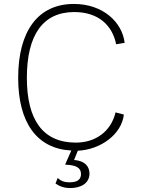

<svg xmlns="http://www.w3.org/2000/svg" viewBox="-20 -753 718 972"><path d="M364 -31C195 -31 116 -149 116 -359C116 -576 197 -692 356 -692C480 -692 549 -623 568 -529L611 -536C599 -640 502 -733 354 -733C172 -733 72 -595 72 -359C72 -133 166 0 341 9L311 77C310 79 310 81 315 81C366 83 390 97 390 128C390 155 373 170 332 170C302 170 286 161 272 148L261 176C282 191 306 199 336 199C389 199 433 175 433 126C433 95 416 62 355 57L374 10C489 5 596 -73 607 -173L565 -184C542 -87 463 -31 364 -31Z"/></svg>

Font: United Sans Thin
Style: Regular
Weight: 100
Designer: Pablo Impallari, Rodrigo Fuenzalida (Modified by Dan O. Williams)
Version: Version 1.000;PS 001.000;hotconv 1.0.88;makeotf.lib2.5.64775